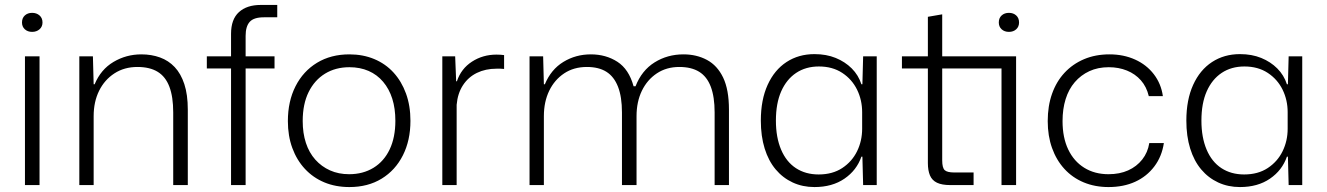

<svg xmlns="http://www.w3.org/2000/svg" viewBox="-20 -749 5371 777"><path d="M81 0V-521H140V0ZM110 -620Q92 -620 80.5 -630.5Q69 -641 69 -658Q69 -676 80.5 -686.5Q92 -697 110 -697Q128 -697 140 -686.5Q152 -676 152 -658Q152 -641 140 -630.5Q128 -620 110 -620Z M301 0V-521H356L359 -408H363Q388 -468 439.5 -498.5Q491 -529 552 -529Q593 -529 627.5 -516.5Q662 -504 687 -477.5Q712 -451 726 -408.5Q740 -366 740 -305V0H681V-294Q681 -357 665.5 -398Q650 -439 618 -458.5Q586 -478 536 -478Q483 -478 443 -452Q403 -426 381 -381.5Q359 -337 359 -279V0Z M915 0V-472H817V-521H915V-612Q915 -671 947 -700Q979 -729 1035 -729H1102V-679H1048Q1007 -679 990.5 -660.5Q974 -642 974 -604V-521H1091V-472H974V0Z M1394 8Q1338 8 1292.5 -11Q1247 -30 1214 -65.5Q1181 -101 1163 -150Q1145 -199 1145 -259Q1145 -339 1176 -400Q1207 -461 1263 -495Q1319 -529 1394 -529Q1449 -529 1494.5 -510Q1540 -491 1572.5 -455.5Q1605 -420 1623 -370.5Q1641 -321 1641 -260Q1641 -181 1610.5 -120.5Q1580 -60 1524.5 -26Q1469 8 1394 8ZM1393 -44Q1449 -44 1491.5 -70Q1534 -96 1557 -144.5Q1580 -193 1580 -260Q1580 -310 1567.5 -349.5Q1555 -389 1530.5 -418Q1506 -447 1471.5 -462Q1437 -477 1394 -477Q1338 -477 1295.5 -451Q1253 -425 1229 -376.5Q1205 -328 1205 -259Q1205 -210 1218 -170.5Q1231 -131 1256 -103Q1281 -75 1315.5 -59.5Q1350 -44 1393 -44Z M1770 0V-521H1822L1826 -420H1829Q1846 -471 1890 -499.5Q1934 -528 1989 -528Q1998 -528 2005.5 -527.5Q2013 -527 2020 -526V-470Q2014 -471 2005.5 -471Q1997 -471 1989 -471Q1945 -471 1910 -454Q1875 -437 1853.5 -404Q1832 -371 1828 -325V0Z M2123 0V-521H2178L2181 -408H2185Q2210 -468 2260 -498.5Q2310 -529 2371 -529Q2432 -529 2478.5 -499Q2525 -469 2544 -400H2552Q2577 -464 2629 -496.5Q2681 -529 2746 -529Q2799 -529 2841 -506.5Q2883 -484 2906.5 -435Q2930 -386 2930 -305V0H2872V-294Q2872 -357 2856.5 -398Q2841 -439 2809.5 -458.5Q2778 -478 2729 -478Q2677 -478 2638 -452Q2599 -426 2577.5 -381.5Q2556 -337 2556 -279V0H2497V-294Q2497 -357 2481 -398Q2465 -439 2434 -458.5Q2403 -478 2355 -478Q2302 -478 2263 -452Q2224 -426 2202.5 -381.5Q2181 -337 2181 -279V0Z M3276 8Q3228 8 3188 -10.5Q3148 -29 3119 -63.5Q3090 -98 3074.5 -148Q3059 -198 3059 -261Q3059 -345 3086.5 -405.5Q3114 -466 3163 -498Q3212 -530 3276 -530Q3324 -530 3362 -514.5Q3400 -499 3427 -472Q3454 -445 3466 -408H3470L3473 -521H3528V0H3473L3470 -115H3466Q3447 -60 3397.5 -26Q3348 8 3276 8ZM3293 -43Q3349 -43 3388.5 -69Q3428 -95 3448.5 -137Q3469 -179 3469 -228V-295Q3469 -344 3448.5 -386Q3428 -428 3388.5 -454Q3349 -480 3294 -480Q3241 -480 3202 -454Q3163 -428 3141.5 -379.5Q3120 -331 3120 -261Q3120 -193 3141 -143.5Q3162 -94 3201 -68.5Q3240 -43 3293 -43Z M3826 0Q3792 0 3772 -9.5Q3752 -19 3743.5 -39Q3735 -59 3735 -89V-472H3630V-521H3735V-681L3793 -691V-521H4092V0H4033V-472H3793V-100Q3793 -70 3803 -60.5Q3813 -51 3842 -51H3920V0ZM4063 -620Q4045 -620 4033.5 -630.5Q4022 -641 4022 -658Q4022 -676 4033.5 -686.5Q4045 -697 4063 -697Q4081 -697 4092.5 -686.5Q4104 -676 4104 -658Q4104 -641 4092.5 -630.5Q4081 -620 4063 -620Z M4466 8Q4411 8 4365.5 -11Q4320 -30 4287.5 -65.5Q4255 -101 4237.5 -150Q4220 -199 4220 -259Q4220 -320 4237.5 -369.5Q4255 -419 4288 -454.5Q4321 -490 4367 -509.5Q4413 -529 4470 -529Q4527 -529 4573.5 -508Q4620 -487 4649.5 -448.5Q4679 -410 4686 -360H4629Q4620 -398 4597 -424Q4574 -450 4540.5 -463.5Q4507 -477 4467 -477Q4423 -477 4388.5 -461Q4354 -445 4329.5 -416.5Q4305 -388 4292.5 -348Q4280 -308 4280 -259Q4280 -192 4303 -144Q4326 -96 4368 -70Q4410 -44 4466 -44Q4511 -44 4545.5 -59.5Q4580 -75 4602.5 -103.5Q4625 -132 4631 -170H4690Q4682 -116 4651.5 -75.5Q4621 -35 4574 -13.5Q4527 8 4466 8Z M4998 8Q4950 8 4910 -10.5Q4870 -29 4841 -63.5Q4812 -98 4796.5 -148Q4781 -198 4781 -261Q4781 -345 4808.5 -405.5Q4836 -466 4885 -498Q4934 -530 4998 -530Q5046 -530 5084 -514.5Q5122 -499 5149 -472Q5176 -445 5188 -408H5192L5195 -521H5250V0H5195L5192 -115H5188Q5169 -60 5119.5 -26Q5070 8 4998 8ZM5015 -43Q5071 -43 5110.5 -69Q5150 -95 5170.5 -137Q5191 -179 5191 -228V-295Q5191 -344 5170.5 -386Q5150 -428 5110.5 -454Q5071 -480 5016 -480Q4963 -480 4924 -454Q4885 -428 4863.5 -379.5Q4842 -331 4842 -261Q4842 -193 4863 -143.5Q4884 -94 4923 -68.5Q4962 -43 5015 -43Z"/></svg>

Font: Mona Sans ExtraLight Light
Style: Regular
Weight: 300
Version: Version 2.000